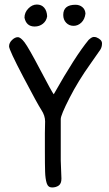

<svg xmlns="http://www.w3.org/2000/svg" viewBox="-20 -829 482 847"><path d="M133 -712Q96 -712 88 -751Q88 -774 105 -791.5Q122 -809 142.5 -809Q163 -809 175 -795Q187 -781 188 -757Q185 -737 169.5 -724.5Q154 -712 133 -712ZM313 -808Q331 -808 343.5 -797.5Q356 -787 357 -769Q354 -744 339 -729.5Q324 -715 304.5 -715Q285 -715 272 -728.5Q259 -742 259 -763Q259 -808 313 -808ZM178 -242 179 -293Q179 -319 162.5 -344Q146 -369 83 -489Q20 -609 20 -624.5Q20 -640 33 -652.5Q46 -665 58.5 -665Q71 -665 88.5 -642Q106 -619 157.5 -521Q209 -423 217 -413Q313 -583 371 -653Q385 -666 393.5 -666Q402 -666 406 -664Q430 -654 430 -637.5Q430 -621 422 -609Q414 -597 378 -546Q325 -472 286.5 -396.5Q248 -321 248 -304V-121L251 -41Q251 -19 239 -10.5Q227 -2 209.5 -2Q192 -2 186 -21Q180 -40 179 -71Q178 -102 178 -162Z"/></svg>

Font: Patrick Hand
Style: Regular
Weight: 400
Designer: Patrick Wagesreiter
Foundry: Patrick Wagesreiter
Version: Version 1.003;PS 001.003;hotconv 1.0.70;makeotf.lib2.5.58329